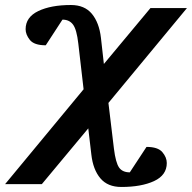

<svg xmlns="http://www.w3.org/2000/svg" viewBox="-50 -514 763 763"><path d="M692.9 -481.9 380.9 -105 402.8 77.1Q409.7 132.3 423.1 151.6Q436.5 170.9 465.8 170.9L532.2 69.8Q577.6 69.8 595.2 90.6Q612.8 111.3 612.8 133.8Q612.8 182.1 562.3 205.6Q511.7 229 432.1 229Q377.9 229 348.9 194.6Q319.8 160.2 313 100.1L300.8 -3.9L116.2 217.8H-29.8L282.2 -159.2L261.2 -340.8Q254.9 -396.5 240.2 -416.3Q225.6 -436 198.2 -436L131.8 -334Q85.9 -334 68.8 -355.2Q51.8 -376.5 51.8 -397.9Q51.8 -445.8 102.1 -470Q152.3 -494.1 231.9 -494.1Q286.1 -494.1 315.2 -459Q344.2 -423.8 351.1 -363.8L362.8 -259.8L547.9 -481.9Z"/></svg>

Font: Charis
Style: Bold Italic
Weight: 700
Italic angle: -11°
Designer: Walt Agee, Miriam Martin, Annie Olsen, Victor Gaultney, Lorna Priest, Alan Ward, Bob Hallissy, Martin Hosken, Sharon Cor
Foundry: SIL Global
Version: Version 7.000